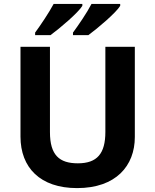

<svg xmlns="http://www.w3.org/2000/svg" viewBox="-20 -1047 796 984"><path d="M596 -1017V-1027H449C426 -982 382 -918 354 -880V-867H433C482 -903 575 -982 596 -1017ZM402 -1017V-1027H255C231 -982 188 -918 160 -880V-867H239C288 -903 381 -982 402 -1017ZM671 -345V-807H520V-371C520 -260 478 -210 379 -210C284 -210 236 -252 236 -370V-807H85V-347C85 -188 186 -83 375 -83C574 -83 671 -197 671 -345Z"/></svg>

Font: Noto Sans Telugu UI
Style: Bold
Weight: 700
Designer: Jelle Bosma - Monotype Design Team
Foundry: Monotype Imaging Inc.
Version: Version 2.005